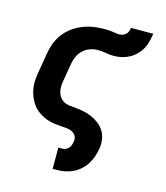

<svg xmlns="http://www.w3.org/2000/svg" viewBox="-116 -657 831 961"><g transform="rotate(15 300.0 -176.5)"><path d="M247 215V105H269Q278 105 286.5 100.5Q295 96 301 89Q307 82 310 73Q313 64 314 56Q317 41 310.5 28Q304 15 291 8.5Q278 2 263.5 0.5Q249 -1 234 -2Q219 -3 205 -4.5Q191 -6 176.5 -9.5Q162 -13 149 -18.5Q136 -24 124 -31.5Q112 -39 101.5 -48Q91 -57 83 -68Q75 -79 68.5 -91.5Q62 -104 57.5 -117.5Q53 -131 50.5 -145.5Q48 -160 47.5 -174.5Q47 -189 49 -204Q51 -219 53 -234L70 -334Q74 -361 84 -388Q94 -415 111.5 -438.5Q129 -462 153 -479.5Q177 -497 204 -508Q231 -519 258.5 -523.5Q286 -528 313 -528Q323 -528 333.5 -527.5Q344 -527 354.5 -526Q365 -525 375 -523Q385 -521 396 -521Q404 -521 413 -524.5Q422 -528 429 -534.5Q436 -541 439 -550Q442 -559 444 -568H559Q555 -548 550.5 -528Q546 -508 536 -489.5Q526 -471 510 -455Q494 -439 475 -429Q456 -419 436 -414.5Q416 -410 396 -410Q375 -410 354.5 -414Q334 -418 312 -418Q293 -418 272.5 -411Q252 -404 236.5 -389.5Q221 -375 212 -355.5Q203 -336 200 -316L183 -216Q181 -202 181.5 -188Q182 -174 186 -161Q190 -148 198.5 -137.5Q207 -127 218.5 -121Q230 -115 244 -113Q258 -111 272 -110H273Q297 -108 320 -103.5Q343 -99 363.5 -90Q384 -81 402 -67Q420 -53 432 -34Q444 -15 447.5 8.5Q451 32 447 56Q444 77 437 97.5Q430 118 418.5 137Q407 156 390 171.5Q373 187 352.5 197Q332 207 311 211Q290 215 269 215Z"/></g></svg>

Font: Iosevka XBd Ex Obl
Style: Regular
Weight: 800
Width: 7
Italic angle: -9°
Monospace: yes
Designer: Belleve Invis
Foundry: Belleve Invis
Version: Version 32.5.0; ttfautohint (v1.8.4)